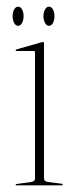

<svg xmlns="http://www.w3.org/2000/svg" viewBox="-20 -556 224 576"><path d="M112 -426V-21Q112 -11.5 124 -10L164 -5Q168 -5 168 -2Q168 0 165 0H29Q27 0 27 -2Q27 -3.5 30 -4L73 -10Q85 -11.5 85 -20V-399Q85 -403 81 -403H29Q27 -403 27 -405Q27 -406.5 30 -408L104 -429Q107 -430 109 -430Q112 -430 112 -426ZM34.2 -478.5Q27.1 -478.5 22.4 -487.2Q17.8 -496 17.8 -507.5Q17.8 -519 22.4 -527.5Q27.1 -536 34.2 -536Q41.8 -536 46.2 -527.5Q50.8 -519 50.8 -507.5Q50.8 -496 46.2 -487.2Q41.8 -478.5 34.2 -478.5ZM126.9 -478.5Q119.8 -478.5 115.1 -487.2Q110.4 -496 110.4 -507.5Q110.4 -519 115.1 -527.5Q119.8 -536 126.9 -536Q134.4 -536 138.9 -527.5Q143.4 -519 143.4 -507.5Q143.4 -496 138.9 -487.2Q134.4 -478.5 126.9 -478.5Z"/></svg>

Font: Fraunces 144pt Thin
Style: Regular
Weight: 100
Version: Version 1.000;[f99f86859]